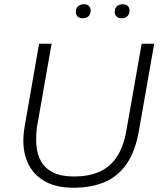

<svg xmlns="http://www.w3.org/2000/svg" viewBox="-20 -874 760 904"><path d="M325 10Q238 10 181.5 -26Q125 -62 103 -127Q81 -192 96 -278L164 -668H223L154 -276Q148 -231 151.5 -189Q155 -147 173.5 -114Q192 -81 230 -62Q268 -43 329 -43Q394 -43 444 -63.5Q494 -84 527.5 -131.5Q561 -179 575 -259L647 -668H706L634 -258Q617 -161 576 -102Q535 -43 472 -16.5Q409 10 325 10ZM552 -788Q537 -788 528.5 -796.5Q520 -805 520 -818Q520 -835 530.5 -844.5Q541 -854 559 -854Q574 -854 582 -845.5Q590 -837 590 -824Q590 -808 580 -798Q570 -788 552 -788ZM369 -788Q354 -788 345.5 -796.5Q337 -805 337 -818Q337 -835 347.5 -844.5Q358 -854 376 -854Q391 -854 399 -845.5Q407 -837 407 -824Q407 -808 397 -798Q387 -788 369 -788Z"/></svg>

Font: Gantari Light
Style: Italic
Weight: 300
Italic angle: -10°
Version: Version 1.000